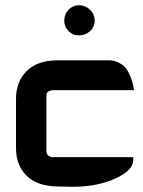

<svg xmlns="http://www.w3.org/2000/svg" viewBox="-20 -712 545 732"><path d="M281 -577Q257 -577 241 -594Q225 -611 225 -633Q225 -658 241.5 -675Q258 -692 281 -692Q305 -692 323 -675Q341 -658 341 -633.5Q341 -609 323 -593Q305 -577 281 -577ZM395 -482Q416 -482 433 -473Q450 -464 459 -453Q468 -442 475 -425.5Q482 -409 484 -401.5Q486 -394 488 -385L491 -368H181Q173 -368 165 -363.5Q157 -359 157 -349V-134Q157 -125 164 -119Q171 -113 181 -113H488V-99Q487 -89 483 -81Q466 -49 403 -24.5Q340 0 259 0Q257 0 255 0L200 -1Q122 -2 81.5 -42Q41 -82 41 -147V-335Q41 -400 81.5 -441Q122 -482 200 -482Z"/></svg>

Font: FifthLeg
Style: Bold
Weight: 700
Designer: Jakub Steiner
Version: Version 1.0